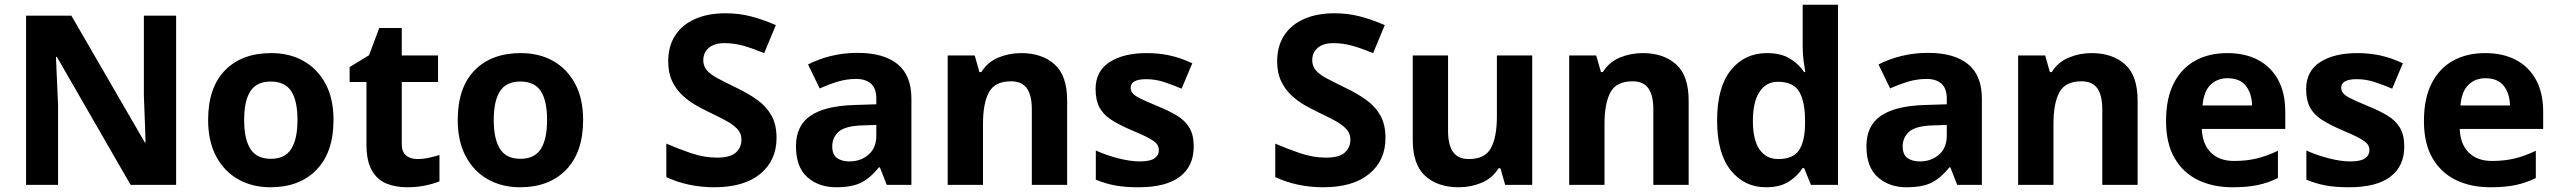

<svg xmlns="http://www.w3.org/2000/svg" viewBox="-20 -780 10792 810"><path d="M723 0H531L220 -540H216Q218 -489 220.5 -438Q223 -387 225 -336V0H90V-714H281L591 -179H594Q593 -212 592 -245Q591 -278 589.5 -310.5Q588 -343 587 -376V-714H723Z M1387 -273.7Q1387 -138 1315.5 -64Q1244 10 1121 10Q1045.1 10 985.8 -23.1Q926.4 -56.2 892.2 -119.8Q858 -183.4 858 -274Q858 -410 929 -483Q1000 -556 1124 -556Q1201.4 -556 1260.2 -523Q1319 -490 1353 -427.3Q1387 -364.5 1387 -273.7ZM1010 -274Q1010 -193 1036.5 -151.5Q1063 -110 1122.9 -110Q1182 -110 1208.5 -151.5Q1235 -193 1235 -274Q1235 -355 1208.5 -395.5Q1182 -436 1122.5 -436Q1063 -436 1036.5 -395.5Q1010 -355 1010 -274Z M1740 -109Q1765 -109 1788 -114Q1811 -119 1834 -126V-15Q1810 -5 1774.5 2.5Q1739 10 1697 10Q1648 10 1609.5 -6Q1571 -22 1548.5 -61.5Q1526 -101 1526 -171V-434H1455V-497L1537 -547L1580 -662H1675V-546H1828V-434H1675V-171Q1675 -140 1693 -124.5Q1711 -109 1740 -109Z M2440 -273.7Q2440 -138 2368.5 -64Q2297 10 2174 10Q2098.1 10 2038.8 -23.1Q1979.4 -56.2 1945.2 -119.8Q1911 -183.4 1911 -274Q1911 -410 1982 -483Q2053 -556 2177 -556Q2254.4 -556 2313.2 -523Q2372 -490 2406 -427.3Q2440 -364.5 2440 -273.7ZM2063 -274Q2063 -193 2089.5 -151.5Q2116 -110 2175.9 -110Q2235 -110 2261.5 -151.5Q2288 -193 2288 -274Q2288 -355 2261.5 -395.5Q2235 -436 2175.5 -436Q2116 -436 2089.5 -395.5Q2063 -355 2063 -274Z M3256 -198Q3256 -103 3187.5 -46.5Q3119 10 2993 10Q2938 10 2886.5 -1Q2835 -12 2791 -33V-174Q2842 -152 2896.5 -133.5Q2951 -115 3005 -115Q3061 -115 3084.5 -136.5Q3108 -158 3108 -191Q3108 -218 3089.5 -237Q3071 -256 3040 -272.5Q3009 -289 2969 -308Q2944 -320 2915 -336.5Q2886 -353 2859.5 -377.5Q2833 -402 2816 -437Q2799 -472 2799 -521Q2799 -585 2828.5 -630.5Q2858 -676 2912.5 -700Q2967 -724 3041 -724Q3097 -724 3147.5 -711Q3198 -698 3253 -674L3204 -556Q3155 -576 3116 -587Q3077 -598 3036 -598Q2993 -598 2970 -578Q2947 -558 2947 -526Q2947 -501 2962 -483.5Q2977 -466 3007 -450Q3037 -434 3082 -412Q3137 -386 3175.5 -358Q3214 -330 3235 -292Q3256 -254 3256 -198Z M3598 -557Q3708 -557 3766.5 -509.5Q3825 -462 3825 -364V0H3721L3692 -74H3688Q3653 -30 3614 -10Q3575 10 3507 10Q3434 10 3386 -32.5Q3338 -75 3338 -163Q3338 -250 3399 -291.5Q3460 -333 3582 -337L3677 -340V-364Q3677 -407 3654.5 -427Q3632 -447 3592 -447Q3552 -447 3514 -435.5Q3476 -424 3438 -407L3389 -508Q3433 -531 3486.5 -544Q3540 -557 3598 -557ZM3619 -251Q3547 -249 3519 -225Q3491 -201 3491 -162Q3491 -128 3511 -113.5Q3531 -99 3563 -99Q3611 -99 3644 -127.5Q3677 -156 3677 -208V-253Z M4288 -556Q4376 -556 4429 -508.5Q4482 -461 4482 -356V0H4333V-319Q4333 -378 4312 -407.5Q4291 -437 4245 -437Q4177 -437 4152 -390.5Q4127 -344 4127 -257V0H3978V-546H4092L4112 -476H4120Q4146 -518 4191.5 -537Q4237 -556 4288 -556Z M5016 -162Q5016 -79 4957.5 -34.5Q4899 10 4783 10Q4726 10 4685 2.5Q4644 -5 4603 -22V-145Q4647 -125 4698 -112Q4749 -99 4788 -99Q4832 -99 4850.5 -112Q4869 -125 4869 -146Q4869 -160 4861.5 -171Q4854 -182 4829 -196Q4804 -210 4751 -232Q4700 -254 4667 -275.5Q4634 -297 4618 -327.5Q4602 -358 4602 -404Q4602 -480 4661 -518Q4720 -556 4818 -556Q4869 -556 4915 -546Q4961 -536 5010 -513L4965 -406Q4925 -423 4889 -434.5Q4853 -446 4816 -446Q4783 -446 4766.5 -437Q4750 -428 4750 -410Q4750 -397 4758.5 -386.5Q4767 -376 4791.5 -364Q4816 -352 4864 -332Q4911 -313 4945 -292.5Q4979 -272 4997.5 -241.5Q5016 -211 5016 -162Z M5825 -198Q5825 -103 5756.5 -46.5Q5688 10 5562 10Q5507 10 5455.5 -1Q5404 -12 5360 -33V-174Q5411 -152 5465.5 -133.5Q5520 -115 5574 -115Q5630 -115 5653.5 -136.5Q5677 -158 5677 -191Q5677 -218 5658.5 -237Q5640 -256 5609 -272.5Q5578 -289 5538 -308Q5513 -320 5484 -336.5Q5455 -353 5428.5 -377.5Q5402 -402 5385 -437Q5368 -472 5368 -521Q5368 -585 5397.5 -630.5Q5427 -676 5481.5 -700Q5536 -724 5610 -724Q5666 -724 5716.5 -711Q5767 -698 5822 -674L5773 -556Q5724 -576 5685 -587Q5646 -598 5605 -598Q5562 -598 5539 -578Q5516 -558 5516 -526Q5516 -501 5531 -483.5Q5546 -466 5576 -450Q5606 -434 5651 -412Q5706 -386 5744.5 -358Q5783 -330 5804 -292Q5825 -254 5825 -198Z M6444 -546V0H6330L6310 -70H6302Q6276 -28 6230.5 -9Q6185 10 6134 10Q6046 10 5993 -37.5Q5940 -85 5940 -190V-546H6089V-227Q6089 -169 6110 -139Q6131 -109 6177 -109Q6245 -109 6270 -155.5Q6295 -202 6295 -289V-546Z M6910 -556Q6998 -556 7051 -508.5Q7104 -461 7104 -356V0H6955V-319Q6955 -378 6934 -407.5Q6913 -437 6867 -437Q6799 -437 6774 -390.5Q6749 -344 6749 -257V0H6600V-546H6714L6734 -476H6742Q6768 -518 6813.5 -537Q6859 -556 6910 -556Z M7430 10Q7339 10 7281.5 -61.5Q7224 -133 7224 -272Q7224 -412 7282 -484Q7340 -556 7434 -556Q7493 -556 7531 -533Q7569 -510 7591 -476H7596Q7593 -492 7589 -522.5Q7585 -553 7585 -585V-760H7734V0H7620L7591 -71H7585Q7563 -37 7526 -13.5Q7489 10 7430 10ZM7482 -109Q7544 -109 7569 -145.5Q7594 -182 7595 -255V-271Q7595 -351 7570.5 -393Q7546 -435 7480 -435Q7431 -435 7403 -392.5Q7375 -350 7375 -270Q7375 -190 7403 -149.5Q7431 -109 7482 -109Z M8114 -557Q8224 -557 8282.5 -509.5Q8341 -462 8341 -364V0H8237L8208 -74H8204Q8169 -30 8130 -10Q8091 10 8023 10Q7950 10 7902 -32.5Q7854 -75 7854 -163Q7854 -250 7915 -291.5Q7976 -333 8098 -337L8193 -340V-364Q8193 -407 8170.5 -427Q8148 -447 8108 -447Q8068 -447 8030 -435.5Q7992 -424 7954 -407L7905 -508Q7949 -531 8002.5 -544Q8056 -557 8114 -557ZM8135 -251Q8063 -249 8035 -225Q8007 -201 8007 -162Q8007 -128 8027 -113.5Q8047 -99 8079 -99Q8127 -99 8160 -127.5Q8193 -156 8193 -208V-253Z M8804 -556Q8892 -556 8945 -508.5Q8998 -461 8998 -356V0H8849V-319Q8849 -378 8828 -407.5Q8807 -437 8761 -437Q8693 -437 8668 -390.5Q8643 -344 8643 -257V0H8494V-546H8608L8628 -476H8636Q8662 -518 8707.5 -537Q8753 -556 8804 -556Z M9376 -556Q9452 -556 9506.5 -527Q9561 -498 9591 -443Q9621 -388 9621 -308V-236H9269Q9271 -173 9306.5 -137Q9342 -101 9405 -101Q9458 -101 9501 -111.5Q9544 -122 9590 -144V-29Q9550 -9 9505.5 0.5Q9461 10 9398 10Q9316 10 9253 -20.5Q9190 -51 9154 -113Q9118 -175 9118 -269Q9118 -365 9150.5 -428.5Q9183 -492 9241 -524Q9299 -556 9376 -556ZM9377 -450Q9334 -450 9305.5 -422Q9277 -394 9272 -335H9481Q9480 -385 9455 -417.5Q9430 -450 9377 -450Z M10123 -162Q10123 -79 10064.5 -34.5Q10006 10 9890 10Q9833 10 9792 2.5Q9751 -5 9710 -22V-145Q9754 -125 9805 -112Q9856 -99 9895 -99Q9939 -99 9957.5 -112Q9976 -125 9976 -146Q9976 -160 9968.5 -171Q9961 -182 9936 -196Q9911 -210 9858 -232Q9807 -254 9774 -275.5Q9741 -297 9725 -327.5Q9709 -358 9709 -404Q9709 -480 9768 -518Q9827 -556 9925 -556Q9976 -556 10022 -546Q10068 -536 10117 -513L10072 -406Q10032 -423 9996 -434.5Q9960 -446 9923 -446Q9890 -446 9873.5 -437Q9857 -428 9857 -410Q9857 -397 9865.5 -386.5Q9874 -376 9898.5 -364Q9923 -352 9971 -332Q10018 -313 10052 -292.5Q10086 -272 10104.5 -241.5Q10123 -211 10123 -162Z M10464 -556Q10540 -556 10594.5 -527Q10649 -498 10679 -443Q10709 -388 10709 -308V-236H10357Q10359 -173 10394.5 -137Q10430 -101 10493 -101Q10546 -101 10589 -111.5Q10632 -122 10678 -144V-29Q10638 -9 10593.5 0.5Q10549 10 10486 10Q10404 10 10341 -20.5Q10278 -51 10242 -113Q10206 -175 10206 -269Q10206 -365 10238.5 -428.5Q10271 -492 10329 -524Q10387 -556 10464 -556ZM10465 -450Q10422 -450 10393.5 -422Q10365 -394 10360 -335H10569Q10568 -385 10543 -417.5Q10518 -450 10465 -450Z"/></svg>

Font: Noto Sans Sundanese
Style: Regular
Weight: 400
Designer: Monotype Design Team (Regular), Sérgio L. Martins (other weights)
Foundry: Monotype Imaging Inc.
Version: Version 2.003